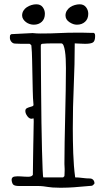

<svg xmlns="http://www.w3.org/2000/svg" viewBox="-20 -838 496 894"><path d="M34 0Q34 -14 48 -16Q62 -18 79 -16.5Q96 -15 112 -15Q128 -15 133 -24Q133 -65 134 -99Q135 -133 135 -164Q135 -173 135.5 -187Q136 -201 136 -216Q136 -231 136.5 -246Q137 -261 137 -272Q137 -283 136 -287Q130 -285 127 -285Q116 -285 107 -297.5Q98 -310 98 -321Q98 -330 104 -333.5Q110 -337 117 -339Q124 -341 130 -343Q136 -345 136 -350Q133 -380 132.5 -415.5Q132 -451 131 -487.5Q130 -524 129.5 -560Q129 -596 126 -627Q124 -629 121.5 -631.5Q119 -634 117 -634H79Q66 -634 51 -635Q40 -635 33 -643.5Q26 -652 26 -662Q26 -668 26.5 -672Q27 -676 33 -679L132 -684Q141 -683 149.5 -682.5Q158 -682 167 -682Q195 -682 215.5 -682.5Q236 -683 255.5 -684Q275 -685 296 -685.5Q317 -686 345 -686Q349 -686 359 -686Q369 -686 380 -685.5Q391 -685 401.5 -685Q412 -685 416 -685Q421 -683 422 -679Q423 -675 423 -671Q423 -647 413 -640.5Q403 -634 376 -634Q362 -634 349 -635Q336 -636 328 -636Q328 -540 323.5 -440Q319 -340 319 -240Q319 -184 321 -124.5Q323 -65 330 -12Q346 -12 364 -9.5Q382 -7 398 -7Q408 -7 414 -0.5Q420 6 420 17V16Q419 18 417 20Q415 22 413 24Q411 26 407 27L324 34Q323 34 315 34.5Q307 35 296 35.5Q285 36 273.5 36Q262 36 255 36Q236 36 224.5 35Q213 34 203 32.5Q193 31 182 29.5Q171 28 152 28H68Q51 28 43.5 23Q36 18 34 0ZM170 -623Q170 -589 170.5 -530.5Q171 -472 171.5 -404.5Q172 -337 173 -267Q174 -197 175.5 -140.5Q177 -84 178.5 -48Q180 -12 182 -12H274L280 -18Q280 -19 280.5 -28.5Q281 -38 281 -43Q281 -46 281 -51.5Q281 -57 280.5 -63Q280 -69 280 -74Q280 -79 280 -80Q280 -120 281 -177.5Q282 -235 283.5 -296.5Q285 -358 286 -417.5Q287 -477 287 -521Q287 -543 286 -563.5Q285 -584 282.5 -600Q280 -616 276 -626Q272 -636 265 -636Q260 -636 249 -636Q238 -636 224.5 -636Q211 -636 198 -635.5Q185 -635 176 -634Q171 -632 170.5 -629.5Q170 -627 170 -623ZM83 -766Q83 -778 89 -788Q95 -798 105 -804.5Q115 -811 126.5 -814.5Q138 -818 149 -818Q169 -818 179 -804.5Q189 -791 189 -774Q189 -750 174.5 -736.5Q160 -723 137 -723Q128 -723 118.5 -726Q109 -729 101 -735Q93 -741 88 -749Q83 -757 83 -766ZM285 -766Q285 -778 291 -788Q297 -798 306.5 -804.5Q316 -811 328 -814.5Q340 -818 351 -818Q370 -818 380.5 -804.5Q391 -791 391 -774Q391 -750 376 -736.5Q361 -723 338 -723Q321 -723 303 -735Q285 -747 285 -766Z"/></svg>

Font: Miltonian
Style: Regular
Weight: 400
Designer: Pablo Impallari
Foundry: Pablo Impallari
Version: Version 1.008